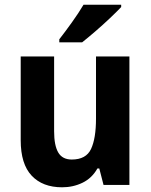

<svg xmlns="http://www.w3.org/2000/svg" viewBox="-20 -786 640 816"><path d="M530 -546V0H420L402 -70H394Q371 -29 331 -9.5Q291 10 244 10Q161 10 114.5 -39.5Q68 -89 68 -190V-546H210V-228Q210 -168 227.5 -138Q245 -108 285 -108Q346 -108 367 -153Q388 -198 388 -282V-546ZM495 -756Q478 -738 448 -709.5Q418 -681 385.5 -653Q353 -625 329 -606H232V-619Q257 -651 286 -691.5Q315 -732 335 -766H495Z"/></svg>

Font: Noto Sans SemiCondensed
Style: Bold
Weight: 700
Width: 4
Designer: Monotype Design Team
Foundry: Monotype Imaging Inc.
Version: Version 2.013; ttfautohint (v1.8.4.7-5d5b)